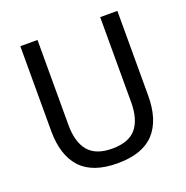

<svg xmlns="http://www.w3.org/2000/svg" viewBox="-119 -749 847 872"><g transform="rotate(-20 305.0 -313.5)"><path d="M305 12Q185 12 127.8 -49.8Q70.5 -111.5 70.5 -229.5V-639H153.5V-227.5Q153.5 -145.5 189.5 -102.2Q225.5 -59 305 -59Q385 -59 420.8 -102.2Q456.5 -145.5 456.5 -227.5V-639H539.5V-229.5Q539.5 -111.5 482.5 -49.8Q425.5 12 305 12Z"/></g></svg>

Font: Anek Telugu Medium
Style: Regular
Weight: 400
Version: Version 1.003